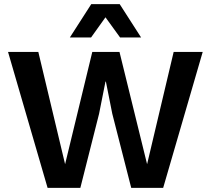

<svg xmlns="http://www.w3.org/2000/svg" viewBox="-20 -912 1024 932"><path d="M665 -730H563L492 -828L422 -730H319L423 -892H561ZM211 0 19 -660H166L296 -115L428 -660H560L694 -115L823 -660H964L772 0H617L525 -360L494 -516H492L461 -360L370 0Z"/></svg>

Font: Elaine Sans SemiBold
Style: Regular
Weight: 600
Designer: Wei Huang
Foundry: Wei Huang
Version: Version 2.001;December 24, 2019;FontCreator 12.0.0.2547 64-b